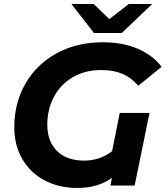

<svg xmlns="http://www.w3.org/2000/svg" viewBox="-20 -922 823 954"><path d="M575 -361H723L649 0H529L536 -38Q466 12 364 12Q274 12 203 -25Q132 -62 91.5 -130.5Q51 -199 51 -290Q51 -410 106 -506Q161 -602 261 -657Q361 -712 491 -712Q588 -712 663 -680.5Q738 -649 783 -590L667 -496Q632 -537 587.5 -555.5Q543 -574 483 -574Q403 -574 342 -538.5Q281 -503 248 -441Q215 -379 215 -302Q215 -220 263 -172Q311 -124 398 -124Q476 -124 537 -171ZM736 -902 585 -758H447L335 -902H446L523 -827L620 -902Z"/></svg>

Font: Montserrat Alternates
Style: Bold Italic
Weight: 700
Italic angle: -11.3°
Designer: Julieta Ulanovsky
Foundry: Julieta Ulanovsky
Version: Version 7.200